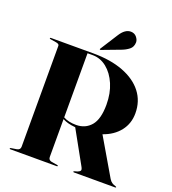

<svg xmlns="http://www.w3.org/2000/svg" viewBox="-158 -1016 1018 1134"><g transform="rotate(20 351.0 -448.5)"><path d="M659 -452Q659 -387.5 621.8 -340Q584.5 -292.5 518.5 -269.5L654.5 -37.5Q663 -24 672.5 -17.8Q682 -11.5 694.5 -8Q701.5 -6 701.5 -3.5Q701.5 0 696 0H437.5Q432 0 432 -3.5Q432 -5 439 -8L455.5 -12.5Q468.5 -17.5 472.5 -24.5Q476.5 -31.5 467 -48L353 -253.5Q326.5 -256 307 -261.2Q287.5 -266.5 272 -275V-37Q272 -17.5 293 -13.5L327.5 -8Q334.5 -7 334.5 -3.5Q334.5 0 329 0H38Q32.5 0 32.5 -3.5Q32.5 -7 39.5 -8L74 -13.5Q95 -17.5 95 -37V-672Q95 -683 74 -686.5L39.5 -692Q32.5 -693 32.5 -696.5Q32.5 -700 38 -700H303.5Q413.5 -700 493.2 -669.5Q573 -639 616 -583.5Q659 -528 659 -452ZM272 -689V-286Q304.5 -268 352.5 -268Q410.5 -268 445.8 -309.2Q481 -350.5 481 -441.5Q481 -513 457 -569Q433 -625 393 -657Q353 -689 304.5 -689ZM403 -849.5Q433 -897 470 -896.5Q493 -896 506.2 -879.8Q519.5 -863.5 519.5 -847.5Q519 -818 498.8 -802.2Q478.5 -786.5 454 -777.5L338.5 -734Q334 -732.5 332.5 -735Q331 -737.5 333.5 -740.5Z"/></g></svg>

Font: Fraunces 144pt S000
Style: Bold
Weight: 700
Version: Version 1.000; ttfautohint (v1.8.3)